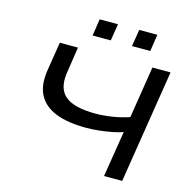

<svg xmlns="http://www.w3.org/2000/svg" viewBox="-126 -1029 1153 1154"><g transform="rotate(15 450.5 -451.5)"><path d="M622 0 668 -286Q641 -276 602.5 -268.5Q564 -261 522 -256.5Q480 -252 441 -252Q328 -252 253 -281.5Q178 -311 146 -372.5Q114 -434 130 -530L158 -705H271L246 -541Q231 -440 287 -394.5Q343 -349 472 -349Q524 -349 578.5 -357.5Q633 -366 683 -383L734 -705H847L735 0ZM582 -798 599 -903H712L696 -798ZM337 -798 353 -903H467L450 -798Z"/></g></svg>

Font: Nunito Sans 7pt Expanded Medium
Style: Italic
Weight: 500
Width: 7
Italic angle: -9°
Designer: Vernon Adams
Foundry: Vernon Adams
Version: Version 3.101;gftools[0.9.27]